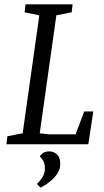

<svg xmlns="http://www.w3.org/2000/svg" viewBox="-20 -668 482 889"><path d="M14 -37 85 -51 162 -597 94 -611 98 -648H316L312 -611L241 -597L164 -51L206 -46H330L370 -152H412L389 0H10ZM151 184Q151 184 160.5 174Q170 164 179 148Q188 132 188 113Q188 90 180 76.5Q172 63 164 56Q168 50 178 41.5Q188 33 208 33Q228 33 243.5 46.5Q259 60 259 91Q259 114 247.5 132.5Q236 151 219.5 165.5Q203 180 188.5 189Q174 198 168 201Z"/></svg>

Font: Faustina VF Beta
Style: Italic
Weight: 400
Italic angle: -8°
Designer: Alfonso Garcia
Foundry: Omnibus-Type
Version: Version 1.006